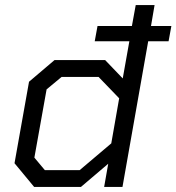

<svg xmlns="http://www.w3.org/2000/svg" viewBox="-20 -734 693 754"><path d="M642 -572H562L461 0H389L405 -91L298 0H114L37 -93L94 -413L194 -498H393L462 -426L488 -572H352L363 -632H498L513 -714H587L573 -632H653ZM448 -348 367 -432H222L163 -383L115 -115L156 -66H293L417 -171Z"/></svg>

Font: Chakra Petch
Style: Italic
Weight: 400
Italic angle: -10°
Designer: Katatrad Aksorn Co.,Ltd.
Foundry: Cadson Demak Co.,Ltd.
Version: Version 1.000; ttfautohint (v1.6)